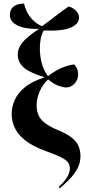

<svg xmlns="http://www.w3.org/2000/svg" viewBox="-20 -826 473 1069"><path d="M312 223 307 215Q340 184 354.5 159Q369 134 369 111Q369 92 358 77.5Q347 63 317.5 48.5Q288 34 232 14Q132 -23 88.5 -74.5Q45 -126 45 -192Q45 -229 61 -267Q77 -305 116.5 -338.5Q156 -372 227 -395V-397Q152 -418 115.5 -447.5Q79 -477 79 -523Q79 -559 106 -591Q133 -623 197 -665Q117 -664 76 -685Q35 -706 35 -742Q35 -774 56 -790Q77 -806 114 -806Q117 -788 128.5 -763.5Q140 -739 161 -716.5Q182 -694 214 -680Q262 -715 297 -742.5Q332 -770 361 -789Q379 -788 399.5 -769.5Q420 -751 420 -728Q420 -693 374.5 -672.5Q329 -652 223 -656Q211 -634 206 -606.5Q201 -579 202 -550Q203 -507 213.5 -470.5Q224 -434 247 -402Q292 -436 329 -450.5Q366 -465 393 -467Q401 -460 408 -446Q415 -432 415 -411Q415 -383 395.5 -361Q376 -339 347 -339Q332 -339 304.5 -349Q277 -359 248 -384Q218 -356 201 -317.5Q184 -279 184 -240Q184 -211 193 -187.5Q202 -164 228 -143Q254 -122 304 -101Q355 -80 381.5 -58Q408 -36 418 -11Q428 14 428 43Q428 81 411 112.5Q394 144 368 171Q342 198 312 223Z"/></svg>

Font: Noto Serif Display Condensed
Style: Bold
Weight: 700
Width: 3
Designer: Monotype Design Team
Foundry: Monotype Imaging Inc.
Version: Version 2.009